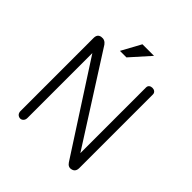

<svg xmlns="http://www.w3.org/2000/svg" viewBox="-226 -1018 1202 1202"><g transform="rotate(45 375.0 -417.0)"><path d="M107.4 -663.1V-16.6Q107.4 -1 116.2 8.8Q125 17.6 137.7 18.6Q150.4 18.6 159.2 9.8Q168.9 0 168.9 -16.6V-590.8L548.8 -2.9Q566.4 23.4 592.8 15.6Q620.1 8.8 620.1 -24.4V-675.8Q620.1 -688.5 610.4 -696.3Q601.6 -703.1 588.9 -703.1Q576.2 -703.1 567.4 -696.3Q558.6 -689.5 558.6 -675.8V-94.7L184.6 -681.6Q166 -707 136.7 -702.1Q107.4 -697.3 107.4 -663.1ZM454.1 -851.6H351.6L281.2 -722.7H338.9Z"/></g></svg>

Font: Gulim
Style: Regular
Weight: 400
Version: Version 2.21